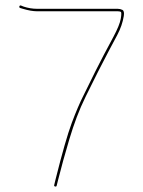

<svg xmlns="http://www.w3.org/2000/svg" viewBox="-20 -643 520 698"><path d="M50.5 -620C49.5 -617.3 50.3 -615.3 53 -614L63 -611C83 -605 100.3 -602 115 -602H408C412.7 -602 416.3 -601.3 419 -600C421.7 -598.7 421.7 -590.3 419 -574.8C416.3 -559.4 407.5 -537.6 392.5 -509.5C384.2 -493.8 372.3 -471.5 356.8 -442.5C341.4 -413.5 317.1 -365 284 -297C270.7 -271 256.3 -237.4 240.9 -196.2C225.5 -155 205.9 -86.6 182 9L177 30C176.3 32.7 177.5 34.3 180.5 35C183.5 35.7 185.3 34.7 186 32L191 12C202.5 -34.1 216.2 -83.6 232 -136.5C240.7 -165.5 249.7 -192.3 259 -217C268.3 -241.7 279.3 -267 292 -293C304.7 -319 319.2 -348.2 335.5 -380.5C351.8 -412.8 364.7 -437.7 374 -455C383.3 -472.3 394.1 -492.5 406.2 -515.5C418.4 -538.6 426.3 -561.6 430 -584.5C432 -596.8 430.3 -604.3 425 -607C419.7 -609.7 414 -611 408 -611H115C98.3 -611 82 -613.7 66 -619L56 -623C53.3 -623.7 51.5 -622.7 50.5 -620Z"/></svg>

Font: Proton
Style: Lit
Weight: 500
Version: Version 1.017